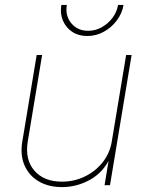

<svg xmlns="http://www.w3.org/2000/svg" viewBox="-20 -762 603 790"><path d="M234.9 7.8Q179.2 7.8 139.2 -15.9Q99.1 -39.6 80.8 -81.8Q62.5 -124 71.8 -179.7L130.9 -535.6H153.3L94.2 -179.7Q82 -105.5 121.3 -60.1Q160.6 -14.6 234.9 -14.6Q285.6 -14.6 329.3 -35.9Q373 -57.1 402.6 -94.5Q432.1 -131.8 439.9 -179.7L499 -535.6H521.5L432.6 0H410.2L429.7 -117.2H435.5Q407.2 -54.7 352.3 -23.4Q297.4 7.8 234.9 7.8ZM338.9 -613.8Q303.2 -613.8 277.1 -631.1Q251 -648.4 238.8 -677.5Q226.6 -706.5 232.4 -741.7H254.9Q247.6 -697.3 273.4 -666.3Q299.3 -635.3 342.8 -635.3Q372.1 -635.3 398.2 -649.7Q424.3 -664.1 442.6 -688.2Q460.9 -712.4 465.8 -741.7H488.3Q482.4 -706.5 460.4 -677.5Q438.5 -648.4 406.7 -631.1Q375 -613.8 338.9 -613.8Z"/></svg>

Font: Inter 20pt Thin
Style: Italic
Weight: 250
Italic angle: -9.3988°
Version: Version 4.001;git-66647c0bb